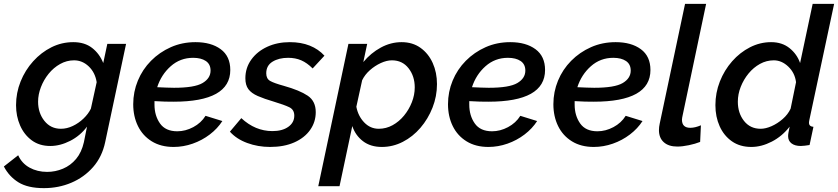

<svg xmlns="http://www.w3.org/2000/svg" viewBox="-64 -750 4334 993"><path d="M163 223Q80 223 31.5 193Q-17 163 -44 111L30 53Q49 95 89 117Q129 139 180 139Q222 139 261.5 122.5Q301 106 329.5 72Q358 38 370 -15L386 -95Q351 -48 299 -21.5Q247 5 196 5Q140 5 100.5 -24Q61 -53 40 -101Q19 -149 19 -206Q19 -270 42.5 -328.5Q66 -387 107.5 -433Q149 -479 202 -505.5Q255 -532 315 -532Q374 -532 412.5 -502Q451 -472 470 -424L491 -523H588L480 -15Q464 61 417.5 114Q371 167 305 195Q239 223 163 223ZM251 -84Q282 -84 312.5 -98.5Q343 -113 368 -137Q393 -161 406 -188L436 -325Q428 -375 395 -406.5Q362 -438 319 -438Q281 -438 247 -419Q213 -400 187.5 -368.5Q162 -337 147.5 -299Q133 -261 133 -224Q133 -166 165.5 -125Q198 -84 251 -84Z M834 10Q768 10 721 -19Q674 -48 649.5 -98Q625 -148 625 -211Q625 -275 649 -333Q673 -391 717 -435.5Q761 -480 819.5 -506Q878 -532 947 -532Q1028 -532 1077.5 -495.5Q1127 -459 1127 -388Q1127 -224 834 -224Q814 -224 789 -224.5Q764 -225 735 -227Q735 -218 735 -209Q735 -152 763.5 -111.5Q792 -71 853 -71Q895 -71 935.5 -92.5Q976 -114 999 -151L1086 -124Q1061 -85 1021 -54.5Q981 -24 932.5 -7Q884 10 834 10ZM935 -451Q868 -451 819 -407.5Q770 -364 749 -299Q774 -298 795.5 -297Q817 -296 836 -296Q942 -296 983.5 -320.5Q1025 -345 1025 -385Q1025 -418 1000.5 -434.5Q976 -451 935 -451Z M1333 10Q1270 10 1214.5 -10.5Q1159 -31 1125 -69L1184 -139Q1256 -72 1345 -72Q1396 -72 1427 -94Q1458 -116 1458 -152Q1458 -183 1432 -195.5Q1406 -208 1353 -224Q1302 -239 1269 -253.5Q1236 -268 1220.5 -289Q1205 -310 1205 -345Q1205 -399 1235.5 -441.5Q1266 -484 1318 -508Q1370 -532 1435 -532Q1493 -532 1538 -514Q1583 -496 1614 -462L1553 -396Q1524 -425 1494 -438Q1464 -451 1426 -451Q1378 -451 1345.5 -431Q1313 -411 1313 -371Q1313 -343 1333 -331.5Q1353 -320 1404 -306Q1486 -283 1527.5 -255Q1569 -227 1569 -170Q1569 -119 1540 -78Q1511 -37 1458 -13.5Q1405 10 1333 10Z M1738 -523H1835L1815 -429Q1854 -476 1905.5 -504Q1957 -532 2013 -532Q2070 -532 2111 -502.5Q2152 -473 2174 -424Q2196 -375 2196 -315Q2196 -252 2173 -193.5Q2150 -135 2110.5 -89Q2071 -43 2019.5 -16.5Q1968 10 1911 10Q1852 10 1813 -20Q1774 -50 1758 -98L1692 213H1582ZM1895 -84Q1933 -84 1966.5 -102.5Q2000 -121 2025.5 -152Q2051 -183 2066 -221Q2081 -259 2081 -298Q2081 -356 2049 -397Q2017 -438 1963 -438Q1936 -438 1905.5 -424Q1875 -410 1849 -387Q1823 -364 1809 -335L1779 -198Q1788 -150 1819.5 -117Q1851 -84 1895 -84Z M2462 10Q2396 10 2349 -19Q2302 -48 2277.5 -98Q2253 -148 2253 -211Q2253 -275 2277 -333Q2301 -391 2345 -435.5Q2389 -480 2447.5 -506Q2506 -532 2575 -532Q2656 -532 2705.5 -495.5Q2755 -459 2755 -388Q2755 -224 2462 -224Q2442 -224 2417 -224.5Q2392 -225 2363 -227Q2363 -218 2363 -209Q2363 -152 2391.5 -111.5Q2420 -71 2481 -71Q2523 -71 2563.5 -92.5Q2604 -114 2627 -151L2714 -124Q2689 -85 2649 -54.5Q2609 -24 2560.5 -7Q2512 10 2462 10ZM2563 -451Q2496 -451 2447 -407.5Q2398 -364 2377 -299Q2402 -298 2423.5 -297Q2445 -296 2464 -296Q2570 -296 2611.5 -320.5Q2653 -345 2653 -385Q2653 -418 2628.5 -434.5Q2604 -451 2563 -451Z M3007 10Q2941 10 2894 -19Q2847 -48 2822.5 -98Q2798 -148 2798 -211Q2798 -275 2822 -333Q2846 -391 2890 -435.5Q2934 -480 2992.5 -506Q3051 -532 3120 -532Q3201 -532 3250.5 -495.5Q3300 -459 3300 -388Q3300 -224 3007 -224Q2987 -224 2962 -224.5Q2937 -225 2908 -227Q2908 -218 2908 -209Q2908 -152 2936.5 -111.5Q2965 -71 3026 -71Q3068 -71 3108.5 -92.5Q3149 -114 3172 -151L3259 -124Q3234 -85 3194 -54.5Q3154 -24 3105.5 -7Q3057 10 3007 10ZM3108 -451Q3041 -451 2992 -407.5Q2943 -364 2922 -299Q2947 -298 2968.5 -297Q2990 -296 3009 -296Q3115 -296 3156.5 -320.5Q3198 -345 3198 -385Q3198 -418 3173.5 -434.5Q3149 -451 3108 -451Z M3439 8Q3394 8 3369 -14.5Q3344 -37 3344 -77Q3344 -85 3345 -93.5Q3346 -102 3348 -111L3479 -730H3588L3466 -151Q3465 -146 3464 -141Q3463 -136 3463 -131Q3463 -89 3506 -89Q3531 -89 3561 -102L3557 -16Q3532 -6 3498.5 1Q3465 8 3439 8Z M3822 10Q3763 10 3721.5 -19Q3680 -48 3658 -97Q3636 -146 3636 -206Q3636 -270 3659 -328.5Q3682 -387 3722.5 -433Q3763 -479 3815 -505.5Q3867 -532 3924 -532Q3981 -532 4019.5 -501Q4058 -470 4074 -424L4139 -730H4250L4122 -130Q4121 -125 4120.5 -121.5Q4120 -118 4120 -115Q4120 -96 4143 -94L4123 0Q4109 2 4098 3.5Q4087 5 4078 5Q4047 5 4029.5 -8.5Q4012 -22 4012 -46Q4012 -54 4014 -65Q4016 -76 4020 -95Q3981 -45 3927.5 -17.5Q3874 10 3822 10ZM3870 -84Q3896 -84 3926.5 -97.5Q3957 -111 3984 -134.5Q4011 -158 4025 -188L4053 -325Q4047 -373 4013 -405.5Q3979 -438 3938 -438Q3900 -438 3866.5 -419.5Q3833 -401 3807.5 -370Q3782 -339 3767 -301Q3752 -263 3752 -224Q3752 -165 3784 -124.5Q3816 -84 3870 -84Z"/></svg>

Font: Raleway SemiBold
Style: Italic
Weight: 600
Italic angle: -12°
Designer: Matt McInerney, Pablo Impallari, Rodrigo Fuenzalida
Foundry: Matt McInerney, Pablo Impallari, Rodrigo Fuenzalida
Version: Version 4.026